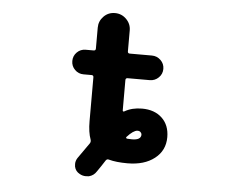

<svg xmlns="http://www.w3.org/2000/svg" viewBox="-54 -779 1108 911"><g transform="rotate(5 500.0 -323.5)"><path d="M357.4 60.5Q336.9 49.8 332 27.3Q331.1 21.5 331.1 14.6Q331.1 0 339.8 -13.7Q376 -65.4 392.6 -88.9Q397.5 -96.7 394.5 -106.4Q381.8 -140.6 381.8 -193.4V-402.3Q381.8 -412.1 372.1 -412.1H334Q309.6 -412.1 292.5 -429.2Q275.4 -446.3 275.4 -470.7Q275.4 -495.1 292.5 -512.2Q309.6 -529.3 334 -529.3H372.1Q381.8 -529.3 381.8 -539.1V-638.7Q381.8 -669.9 403.8 -692.4Q425.8 -714.8 457.5 -714.8Q489.3 -714.8 511.7 -692.4Q534.2 -669.9 534.2 -638.7V-539.1Q534.2 -529.3 543.9 -529.3H649.4Q673.8 -529.3 691.4 -512.2Q709 -495.1 709 -470.7Q709 -446.3 691.4 -429.2Q673.8 -412.1 649.4 -412.1H543.9Q534.2 -412.1 534.2 -402.3V-257.8Q534.2 -254.9 536.6 -253.4Q539.1 -252 542 -253.9Q577.1 -274.4 625 -274.4Q684.6 -274.4 720.2 -240.7Q755.9 -207 755.9 -149.4Q755.9 -85.9 707 -47.9Q658.2 -9.8 578.1 -9.8Q524.4 -9.8 489.3 -19.5Q480.5 -22.5 474.6 -14.6Q456.1 14.6 437.5 41Q424.8 61.5 401.4 67.4Q393.6 68.4 386.7 68.4Q371.1 68.4 357.4 60.5ZM563.5 -134.8Q561.5 -133.8 561.5 -131.8Q561.5 -127 566.4 -126Q576.2 -125 589.8 -125Q631.8 -125 632.8 -150.4Q632.8 -157.2 627.4 -162.6Q622.1 -168 612.3 -168Q592.8 -167 563.5 -134.8Z"/></g></svg>

Font: Rounded-X Mgen+ 1mn bold
Style: Bold
Weight: 700
Designer: [Source Han Sans]
Ryoko NISHIZUKA  (kana & ideographs); Paul D. Hunt (Latin, Greek & Cyrillic); Wenlong ZHANG  (bopomofo
Version: Version 1.059.20150602